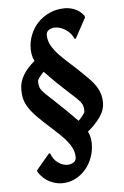

<svg xmlns="http://www.w3.org/2000/svg" viewBox="-54 -747 547 847"><g transform="rotate(-5 219.0 -324.0)"><path d="M43 -367Q43 -401 61.5 -431.5Q80 -462 112 -488Q104 -505 102 -518.5Q100 -532 100 -544Q100 -575 112 -605Q124 -635 145.5 -657.5Q167 -680 197.5 -694Q228 -708 266 -708Q287 -708 309.5 -699Q332 -690 349 -668L351 -660L302 -570H297Q285 -597 261.5 -612Q238 -627 215 -627Q200 -627 188 -619.5Q176 -612 176 -597Q176 -573 187.5 -552Q199 -531 217.5 -511Q236 -491 258 -471.5Q280 -452 301 -432Q325 -409 343 -391Q361 -373 373 -355.5Q385 -338 391 -319.5Q397 -301 397 -279Q397 -245 374.5 -214Q352 -183 320 -157Q328 -140 330 -127Q332 -114 332 -102Q332 -71 321.5 -42Q311 -13 292 9.5Q273 32 246 46Q219 60 186 60Q160 60 132 46.5Q104 33 83 2L81 -6L140 -76H145Q156 -47 176.5 -33Q197 -19 217 -19Q232 -19 244 -26.5Q256 -34 256 -49Q256 -73 244.5 -94Q233 -115 214.5 -135Q196 -155 174 -174.5Q152 -194 131 -214Q107 -236 90 -254.5Q73 -273 62.5 -290.5Q52 -308 47.5 -326Q43 -344 43 -367ZM120 -398Q120 -378 125 -367Q130 -356 147.5 -339Q165 -322 197 -292.5Q229 -263 283 -208Q296 -221 304 -232Q312 -243 312 -248Q312 -267 306.5 -278.5Q301 -290 284 -306.5Q267 -323 234.5 -352Q202 -381 148 -437Q136 -425 128 -414Q120 -403 120 -398Z"/></g></svg>

Font: QuattrocentoBold
Style: Bold
Weight: 700
Designer: Pablo Impallari
Foundry: Pablo Impallari, Igino Marini, Branda Gallo
Version: Version 2.000